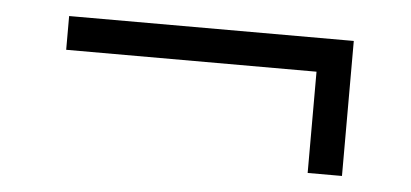

<svg xmlns="http://www.w3.org/2000/svg" viewBox="-31 -460 728 340"><g transform="rotate(5 333.0 -290.0)"><path d="M80 -410V-350H525V-170H586V-410Z"/></g></svg>

Font: Gully Light
Style: Regular
Weight: 300
Designer: jaikishan Patel
Foundry: MagicType
Version: Version 1.000;Glyphs 3.2 (3242)